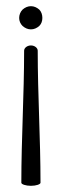

<svg xmlns="http://www.w3.org/2000/svg" viewBox="-20 -591 197 621"><path d="M117 -533C117 -543 114 -553 107 -560C99 -567 90 -571 80 -571C70 -571 61 -567 53 -560C46 -553 42 -543 42 -533C42 -523 46 -514 53 -507C61 -500 70 -496 80 -496C90 -496 99 -500 107 -507C114 -514 117 -523 117 -533ZM111 0C111 -142 102 -284 102 -427C102 -436 92 -444 80 -444C68 -444 58 -436 58 -427C58 -284 49 -142 49 0C49 5 63 10 80 10C97 10 111 5 111 0Z"/></svg>

Font: Nupuram ExtraLight
Style: Regular
Weight: 200
Designer: Santhosh Thottingal (santhosh.thottingal@gmail.com)
Foundry: SMC
Version: Version 1.000